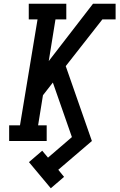

<svg xmlns="http://www.w3.org/2000/svg" viewBox="-20 -755 640 1028"><path d="M252 253 135 113 206 52 237 89 365 -21 263 -313 210 -245 184 -84H230V0H29V-84H87L181 -651H134V-735H335V-651H277L241 -428L478 -735H599V-651H528L332 -401L472 0L292 154L323 192Z"/></svg>

Font: Iosevka Slab Medium Extended
Style: Italic
Weight: 500
Width: 7
Italic angle: -9°
Monospace: yes
Designer: Belleve Invis
Foundry: Belleve Invis
Version: Version 11.1.0; ttfautohint (v1.8.3)